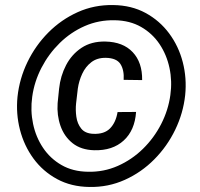

<svg xmlns="http://www.w3.org/2000/svg" viewBox="-20 -741 802 771"><path d="M452.1 -291 526.4 -291.5Q521.5 -217.8 476.8 -176.8Q432.1 -135.7 357.9 -137.7Q305.2 -139.2 271.5 -166Q237.8 -192.9 222.9 -235.6Q208 -278.3 211.4 -326.7L217.3 -384.8Q222.7 -436 245.4 -479.5Q268.1 -522.9 307.6 -549.1Q347.2 -575.2 402.8 -574.2Q474.1 -572.8 512.9 -531.5Q551.8 -490.2 550.8 -419.4L476.6 -420.4Q479 -460 463.6 -483.9Q448.2 -507.8 405.3 -508.8Q370.1 -509.3 346.7 -491.2Q323.2 -473.1 310.1 -444.6Q296.9 -416 292.5 -385.3L285.6 -326.2Q282.7 -299.8 286.6 -272Q290.5 -244.1 306.2 -224.6Q321.8 -205.1 354.5 -203.6Q398.9 -201.7 422.1 -225.6Q445.3 -249.5 452.1 -291ZM109.4 -352.5Q101.6 -296.9 112.8 -243.7Q124 -190.4 152.8 -147.5Q181.6 -104.5 226.8 -78.4Q272 -52.2 333 -51.3Q396.5 -49.8 452.9 -74.7Q509.3 -99.6 554 -143.3Q598.6 -187 627.2 -242.9Q655.8 -298.8 664.1 -359.4Q671.9 -415 660.6 -468Q649.4 -521 620.6 -564Q591.8 -606.9 546.6 -632.8Q501.5 -658.7 440.9 -659.7Q377 -661.1 320.6 -636.5Q264.2 -611.8 219.7 -568.1Q175.3 -524.4 146.5 -468.8Q117.7 -413.1 109.4 -352.5ZM50.3 -352.5Q58.1 -425.3 90.3 -491.9Q122.6 -558.6 174.3 -610.6Q226.1 -662.6 292.5 -692.4Q358.9 -722.2 435.1 -720.7Q507.8 -719.7 564.5 -689Q621.1 -658.2 659.2 -606.9Q697.3 -555.7 713.9 -491.5Q730.5 -427.2 723.6 -358.9Q715.8 -286.6 683.6 -220Q651.4 -153.3 599.6 -101.1Q547.9 -48.8 481.2 -18.8Q414.6 11.2 338.9 9.8Q265.6 8.8 209 -22Q152.3 -52.7 114.5 -104.2Q76.7 -155.8 60.1 -220.2Q43.5 -284.7 50.3 -352.5Z"/></svg>

Font: Roboto Condensed Black
Style: Italic
Weight: 900
Italic angle: -12°
Designer: Christian Robertson
Foundry: Google
Version: Version 3.008; 2023